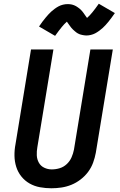

<svg xmlns="http://www.w3.org/2000/svg" viewBox="-20 -1000 640 1028"><path d="M255 8Q224 8 194 2.5Q164 -3 138.5 -17.5Q113 -32 94.5 -55Q76 -78 67 -106.5Q58 -135 57.5 -166Q57 -197 63 -228L146 -735H266L180 -212Q176 -190 177 -168.5Q178 -147 188 -129Q198 -111 217 -102Q236 -93 257 -93Q279 -93 300 -99.5Q321 -106 337.5 -121.5Q354 -137 363 -157.5Q372 -178 376 -199L464 -735H584L493 -182Q488 -155 478.5 -129Q469 -103 452 -80Q435 -57 411.5 -39Q388 -21 362 -10.5Q336 0 309 4Q282 8 255 8ZM275 -808 189 -858Q198 -872 206.5 -883Q215 -894 223 -904Q231 -914 239 -922.5Q247 -931 254.5 -938Q262 -945 273 -953Q284 -961 294.5 -966.5Q305 -972 317.5 -975Q330 -978 342 -978Q348 -978 354 -977.5Q360 -977 365.5 -975.5Q371 -974 376.5 -972Q382 -970 387 -967Q392 -964 395.5 -961.5Q399 -959 404.5 -955Q410 -951 414 -946.5Q418 -942 421.5 -938Q425 -934 428 -929.5Q431 -925 433.5 -921.5Q436 -918 439.5 -913Q443 -908 446 -904Q454 -911 460.5 -918Q467 -925 474.5 -934Q482 -943 490.5 -954.5Q499 -966 509 -980L595 -930Q586 -917 577.5 -905.5Q569 -894 561 -884Q553 -874 545 -865.5Q537 -857 529.5 -850Q522 -843 511 -835Q500 -827 489.5 -821.5Q479 -816 466.5 -813Q454 -810 442 -810Q436 -810 430.5 -811Q425 -812 419.5 -813Q414 -814 408 -816Q402 -818 397 -821Q392 -824 388.5 -826.5Q385 -829 380 -833.5Q375 -838 370.5 -842Q366 -846 362.5 -850.5Q359 -855 356 -859Q353 -863 350.5 -866.5Q348 -870 344.5 -875Q341 -880 338 -884Q330 -877 324 -870.5Q318 -864 310.5 -855Q303 -846 294 -834Q285 -822 275 -808Z"/></svg>

Font: Zed Sans Extended
Style: Bold Italic
Weight: 700
Width: 7
Italic angle: -9°
Designer: Belleve Invis
Foundry: Belleve Invis
Version: Version 1.0.0; ttfautohint (v1.8.4)